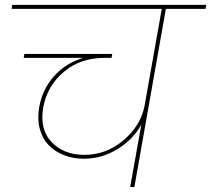

<svg xmlns="http://www.w3.org/2000/svg" viewBox="-20 -760 858 780"><path d="M26.9 -724.1 29.8 -740.2H817.9L814.9 -724.1H653.8L525.9 0H508.8L554.2 -253.9Q520.5 -192.9 457 -154.1Q393.6 -115.2 320.8 -115.2Q276.9 -115.2 240 -129.6Q203.1 -144 177.7 -170.4Q152.3 -196.8 141.6 -236.6Q130.9 -276.4 139.2 -324.2Q151.9 -397 199.2 -450.2Q246.6 -503.4 317.9 -524.9H76.2L79.1 -541H436L433.1 -524.9H403.8Q306.6 -524.9 239 -467.8Q171.4 -410.6 155.8 -324.2Q140.1 -234.9 189.5 -182.9Q238.8 -130.9 323.2 -130.9Q411.1 -130.9 481 -189.7Q550.8 -248.5 566.9 -328.1L637.2 -724.1Z"/></svg>

Font: SVN-Poppins Thin
Style: Italic
Weight: 100
Italic angle: -10°
Designer: Ninad Kale (Devanagari), Jonny Pinhorn (Latin)
Foundry: Indian Type Foundry
Version: Version 3.002 2017